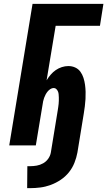

<svg xmlns="http://www.w3.org/2000/svg" viewBox="-20 -755 557 997"><path d="M121 222 122 108H136Q153 108 170.5 105Q188 102 204 93Q220 84 230.5 69Q241 54 244 37L280 -183Q281 -191 282.5 -199.5Q284 -208 284.5 -216Q285 -224 285.5 -232.5Q286 -241 285.5 -249Q285 -257 284.5 -265Q284 -273 281 -280Q278 -287 272.5 -292.5Q267 -298 259 -298Q250 -298 241.5 -292.5Q233 -287 227 -279.5Q221 -272 216.5 -263.5Q212 -255 209 -246.5Q206 -238 204 -229Q202 -220 201 -211L166 0H28L149 -735H517L499 -621H269L222 -338Q231 -353 243 -367Q255 -381 269.5 -391Q284 -401 301 -406.5Q318 -412 335 -412Q354 -412 370.5 -404.5Q387 -397 397.5 -382.5Q408 -368 413.5 -350.5Q419 -333 421.5 -315Q424 -297 424.5 -278.5Q425 -260 424 -241Q423 -222 420.5 -203Q418 -184 415 -165L382 37Q377 64 366.5 90.5Q356 117 338 139.5Q320 162 295.5 178.5Q271 195 244 205Q217 215 190 218.5Q163 222 136 222Z"/></svg>

Font: Iosevka SS18 Heavy
Style: Italic
Weight: 900
Italic angle: -9°
Monospace: yes
Designer: Belleve Invis
Foundry: Belleve Invis
Version: Version 25.1.1; ttfautohint (v1.8.4)